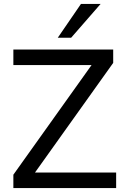

<svg xmlns="http://www.w3.org/2000/svg" viewBox="-20 -957 633 977"><path d="M48 0V-68L446 -626H48V-705H556V-637L158 -79H571V0ZM274 -765 392 -937H492L342 -765Z"/></svg>

Font: Nunito Sans Medium
Style: Regular
Weight: 500
Designer: Vernon Adams
Foundry: Vernon Adams
Version: Version 3.101; ttfautohint (v1.8.4.7-5d5b);gftools[0.9.27]